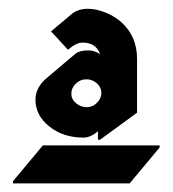

<svg xmlns="http://www.w3.org/2000/svg" viewBox="-20 -826 399 444"><path d="M179.7 -642.6Q165.5 -642.6 155.3 -632.6Q145 -622.6 145 -609.4Q145 -596.2 156 -587.2Q167 -578.1 180.7 -578.1Q194.3 -578.1 204.3 -588.4Q214.4 -598.6 214.4 -611.3Q214.4 -624 204.1 -633.3Q193.8 -642.6 179.7 -642.6ZM182.6 -805.7Q192.4 -805.7 202.1 -803.7Q236.3 -795.9 260.3 -774.9Q296.9 -742.2 296.9 -690.4V-565.4L211.4 -502.9H206.5V-522.5Q189.5 -507.8 172.9 -507.8Q126 -507.8 93.8 -533.7Q62 -559.1 62 -595.7Q62 -623.5 87.9 -645.5L153.8 -701.2Q163.6 -709.5 184.6 -709.5Q197.3 -709.5 211.4 -701.2Q201.7 -727.5 170.9 -727.5Q156.2 -727.5 137.2 -710.9L98.1 -753.4L144.5 -792.5Q160.2 -805.7 182.6 -805.7ZM79.1 -489.7H349.1V-484.9L279.8 -401.9H9.8V-406.7Z"/></svg>

Font: Gothica
Style: Bold
Weight: 700
Designer: Wojciech Kalinowski "wmk69" (wmk69@o2.pl)
Foundry: Wojciech Kalinowski "wmk69" (wmk69@o2.pl)
Version: Version 2.1.0; 2021-05-14